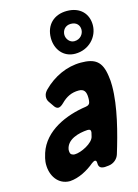

<svg xmlns="http://www.w3.org/2000/svg" viewBox="-128 -920 715 997"><g transform="rotate(-15 230.0 -422.0)"><path d="M319 -625C393 -625 445 -682 445 -746C445 -806 405 -851 333 -851C264 -851 217 -807 217 -736C217 -676 255 -625 319 -625ZM331 -689C306 -689 289 -713 289 -734C289 -757 304 -781 336 -781C367 -781 382 -761 382 -738C382 -715 364 -689 331 -689ZM131 -484C112 -465 113 -449 113 -444C113 -435 116 -426 122 -418L142 -389C148 -381 155 -377 162 -377C170 -377 180 -383 191 -394C218 -421 247 -436 286 -436C315 -436 325 -419 325 -386C325 -381 325 -375 324 -369C323 -355 315 -347 300 -345C193 -330 70 -279 34 -168C21 -128 23 -108 23 -107C23 -49 57 7 121 7C170 4 219 -23 256 -54C263 -59 269 -62 273 -62C279 -62 282 -57 282 -46C282 -23 295 -17 315 -17L336 -19C363 -22 385 -41 392 -65C424 -169 460 -304 460 -414C460 -433 459 -451 456 -468C445 -549 410 -573 334 -573C258 -573 186 -539 131 -484ZM289 -188C282 -154 215 -121 181 -121C176 -121 171 -122 168 -124C156 -128 156 -141 156 -152C164 -207 230 -223 276 -226C286 -226 294 -225 294 -213C294 -210 294 -208 293 -205Z"/></g></svg>

Font: Bangerz
Style: Bold
Weight: 700
Designer: vernon adams
Foundry: Vernon Adams
Version: Version 2.10;December 28, 2023;FontCreator 13.0.0.2683 64-bi